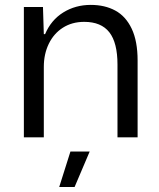

<svg xmlns="http://www.w3.org/2000/svg" viewBox="-20 -553 640 773"><path d="M76.1 -524.7H153L156.4 -415.7H161.6Q185.6 -472.3 234.6 -502.8Q283.7 -533.3 345.4 -533.3Q402.1 -533.3 444.3 -510.4Q486.4 -487.6 510.2 -437.5Q534 -387.4 534 -309.4V0H453V-293.1Q453 -381 420.2 -423Q387.4 -465 319 -465Q270 -465 233.2 -441.5Q196.4 -418 176.4 -376.6Q156.4 -335.3 156.4 -283.7V0H76.1ZM263.6 57H341.1L280.3 199.9H218.4Z"/></svg>

Font: Mona Sans VF XLt
Style: Regular
Weight: 200
Designer: Deni Anggara
Foundry: GitHub
Version: Version 2.000;Glyphs 3.2.3 (3260)